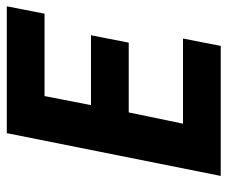

<svg xmlns="http://www.w3.org/2000/svg" viewBox="-74 -618 692 585"><g transform="rotate(-90 272.5 -326.0)"><path d="M28.5 0 158.8 -651.8H545.3L522.8 -536.8H271.8L244.2 -395.3H457.1L434.6 -280.3H222L187.7 -115H447.1L424.6 0Z"/></g></svg>

Font: Source Sans 3 VF
Style: Italic
Weight: 200
Italic angle: -11°
Designer: Paul D. Hunt
Foundry: Adobe Systems Incorporated
Version: Version 3.042;hotconv 1.0.118;makeotfexe 2.5.65603